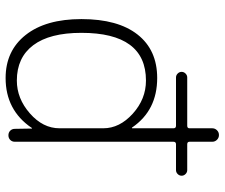

<svg xmlns="http://www.w3.org/2000/svg" viewBox="-78 -712 800 684"><g transform="rotate(90 322.0 -370.0)"><path d="M267 -490Q97 -490 97 -260Q97 -147 141 -88.5Q185 -30 267 -30Q331 -30 384 -76.5Q437 -123 437 -182V-338Q437 -396 385 -443Q333 -490 267 -490ZM258 10Q161 10 104.5 -61.5Q48 -133 48 -260Q48 -390 103 -460Q158 -530 258 -530Q373 -530 434 -441Q434 -440 436 -440Q437 -440 437 -441V-588Q437 -597 428 -597H256Q248 -597 242 -603Q236 -609 236 -617Q236 -625 242 -631Q248 -637 256 -637H428Q437 -637 437 -645V-726Q437 -736 444 -743Q451 -750 461 -750Q471 -750 478 -743Q485 -736 485 -726V-645Q485 -637 494 -637H586Q594 -637 600 -631Q606 -625 606 -617Q606 -609 600 -603Q594 -597 586 -597H494Q485 -597 485 -588V-23Q485 -13 478.5 -6.5Q472 0 462 0Q452 0 445.5 -6.5Q439 -13 439 -23L438 -83Q438 -84 437 -84Q435 -84 435 -82Q372 10 258 10Z"/></g></svg>

Font: Rounded Mplus 1c Light
Style: Regular
Weight: 300
Version: Version 1.059.20150529